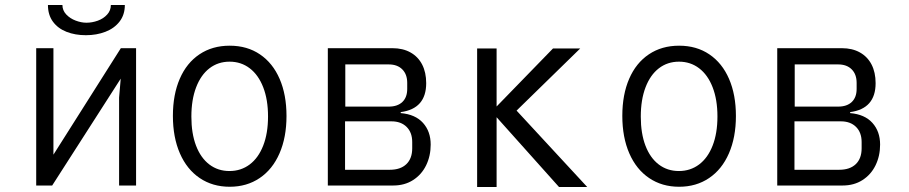

<svg xmlns="http://www.w3.org/2000/svg" viewBox="-20 -743 3640 769"><path d="M125 -550H194V-123.5L464 -550H525V0H457V-352L463.5 -428L189 0H125ZM172 -723H230Q230 -701.5 245.2 -685.2Q260.5 -669 283 -660.5Q305.5 -652 326 -652Q349 -652 371.8 -660.2Q394.5 -668.5 409.2 -684.8Q424 -701 424 -723H480Q480 -684 459 -656.8Q438 -629.5 402.5 -615.8Q367 -602 324 -602Q281 -602 246.5 -615.5Q212 -629 192 -656.2Q172 -683.5 172 -723Z M672.5 -279Q672.5 -364 700 -427.5Q727.5 -491 779 -525.5Q830.5 -560 900 -560Q970 -560 1021.2 -525.2Q1072.5 -490.5 1100 -427Q1127.5 -363.5 1127.5 -278.5Q1127.5 -193 1099.5 -128.8Q1071.5 -64.5 1020 -29.8Q968.5 5 900 5Q831.5 5 780 -29.8Q728.5 -64.5 700.5 -128.8Q672.5 -193 672.5 -279ZM1053.5 -276.5Q1053.5 -344 1034.2 -393.5Q1015 -443 980.2 -469.5Q945.5 -496 899.5 -496Q853.5 -496 819 -469.5Q784.5 -443 765.5 -393.2Q746.5 -343.5 746.5 -276Q746.5 -208.5 765.2 -159.5Q784 -110.5 818.5 -84.2Q853 -58 899 -58Q945 -58 980 -84.2Q1015 -110.5 1034.2 -159.8Q1053.5 -209 1053.5 -276.5Z M1293 -550H1552Q1593.5 -550 1624 -533Q1654.5 -516 1670.8 -484.5Q1687 -453 1687 -410Q1687 -307.5 1585 -294V-290Q1643.5 -285 1674.2 -250.8Q1705 -216.5 1705 -164Q1705 -118.5 1686.8 -81Q1668.5 -43.5 1634.5 -21.8Q1600.5 0 1555 0H1293ZM1631 -149V-174Q1631 -212.5 1608.5 -234.8Q1586 -257 1548 -257H1362V-63H1541Q1584 -63 1607.5 -85.5Q1631 -108 1631 -149ZM1611 -387V-411Q1611 -445.5 1591.2 -465.2Q1571.5 -485 1537 -485H1363V-316H1537Q1572 -316 1591.5 -334.5Q1611 -353 1611 -387Z M1969 -273.5V6H1891V-549H1969V-316.5L2195 -549H2304L2049 -300L2332 6H2219Z M2472.5 -279Q2472.5 -364 2500 -427.5Q2527.5 -491 2579 -525.5Q2630.5 -560 2700 -560Q2770 -560 2821.2 -525.2Q2872.5 -490.5 2900 -427Q2927.5 -363.5 2927.5 -278.5Q2927.5 -193 2899.5 -128.8Q2871.5 -64.5 2820 -29.8Q2768.5 5 2700 5Q2631.5 5 2580 -29.8Q2528.5 -64.5 2500.5 -128.8Q2472.5 -193 2472.5 -279ZM2853.5 -276.5Q2853.5 -344 2834.2 -393.5Q2815 -443 2780.2 -469.5Q2745.5 -496 2699.5 -496Q2653.5 -496 2619 -469.5Q2584.5 -443 2565.5 -393.2Q2546.5 -343.5 2546.5 -276Q2546.5 -208.5 2565.2 -159.5Q2584 -110.5 2618.5 -84.2Q2653 -58 2699 -58Q2745 -58 2780 -84.2Q2815 -110.5 2834.2 -159.8Q2853.5 -209 2853.5 -276.5Z M3093 -550H3352Q3393.5 -550 3424 -533Q3454.5 -516 3470.8 -484.5Q3487 -453 3487 -410Q3487 -307.5 3385 -294V-290Q3443.5 -285 3474.2 -250.8Q3505 -216.5 3505 -164Q3505 -118.5 3486.8 -81Q3468.5 -43.5 3434.5 -21.8Q3400.5 0 3355 0H3093ZM3431 -149V-174Q3431 -212.5 3408.5 -234.8Q3386 -257 3348 -257H3162V-63H3341Q3384 -63 3407.5 -85.5Q3431 -108 3431 -149ZM3411 -387V-411Q3411 -445.5 3391.2 -465.2Q3371.5 -485 3337 -485H3163V-316H3337Q3372 -316 3391.5 -334.5Q3411 -353 3411 -387Z"/></svg>

Font: JuliaMono Light
Style: Regular
Weight: 300
Monospace: yes
Designer: cormullion
Foundry: corm
Version: Version 0.054; ttfautohint (v1.8.4)